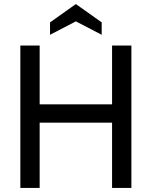

<svg xmlns="http://www.w3.org/2000/svg" viewBox="-20 -924 746 944"><path d="M80 -700H175V-411H531V-700H626V0H531V-321H175V0H80ZM226 -814 353 -904 480 -814V-753L353 -819L226 -753Z"/></svg>

Font: Cabin
Style: Regular
Weight: 400
Designer: Pablo Impallari
Foundry: Pablo Impallari. http://www.impallari.com Igino Marini. http://www.ikern.com
Version: Version 2.200